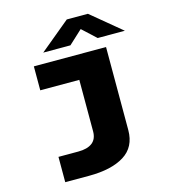

<svg xmlns="http://www.w3.org/2000/svg" viewBox="-127 -808 955 1088"><g transform="rotate(-15 350.0 -264.0)"><path d="M120 180V31.5H236.5Q290 31.5 318.5 9.5Q347 -12.5 347 -57.5V-359.5H118V-500H541.5V-13Q541.5 86.5 466.5 133.2Q391.5 180 259.5 180ZM189.5 -561.5 367 -708.5H491L668.5 -561.5H509L429 -635.5L349 -561.5Z"/></g></svg>

Font: Trispace SemiExpanded ExtraBold
Style: Regular
Weight: 800
Width: 6
Designer: Tyler Finck
Foundry: Etcetera Type Company
Version: Version 1.210; ttfautohint (v1.8.3)